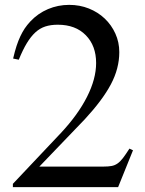

<svg xmlns="http://www.w3.org/2000/svg" viewBox="-20 -773 598 793"><path d="M467.8 0H33.2V-13.7L231.4 -223.6Q301.8 -298.8 339.4 -373Q377 -447.3 377 -512.7Q377 -584 334.5 -627.4Q292 -670.9 218.8 -670.9Q189.5 -670.9 167 -663.6Q144.5 -656.2 126 -639.2Q107.4 -622.1 90.8 -594.7Q74.2 -567.4 57.6 -526.4L34.2 -531.2Q41 -560.5 48.3 -583Q55.7 -605.5 64 -623Q72.3 -640.6 82 -655.3Q91.8 -669.9 105.5 -684.6Q136.7 -717.8 178.2 -735.4Q219.7 -752.9 265.6 -752.9Q309.6 -752.9 347.2 -737.8Q384.8 -722.7 412.6 -696.3Q440.4 -669.9 456.5 -634.3Q472.7 -598.6 472.7 -557.6Q472.7 -490.2 438 -424.8Q403.3 -359.4 330.1 -280.3L142.6 -85H408.2Q426.8 -85 440.4 -87.4Q454.1 -89.8 465.3 -97.7Q476.6 -105.5 487.8 -120.1Q499 -134.8 514.6 -159.2L529.3 -152.3Z"/></svg>

Font: Jomolhari
Style: Regular
Weight: 400
Designer: Christopher J. Fynn
Foundry: Christopher  J.  Fynn (Karma Drubgy¸ Tenzin).
Version: Version alpha 0.003c 2006